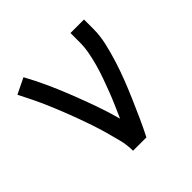

<svg xmlns="http://www.w3.org/2000/svg" viewBox="-142 -656 783 783"><g transform="rotate(-45 250.0 -264.0)"><path d="M199 0Q199 -33 191 -65Q183 -97 174 -129Q165 -161 154.5 -192Q144 -223 132.5 -254Q121 -285 109 -315.5Q97 -346 84 -376Q71 -406 56.5 -436Q42 -466 27 -495L95 -528Q121 -481 143 -432Q165 -383 184.5 -333Q204 -283 222 -232.5Q240 -182 254 -130Q266 -157 278 -184.5Q290 -212 300.5 -239.5Q311 -267 321 -295Q331 -323 339 -351.5Q347 -380 352.5 -409Q358 -438 358 -468V-520H436V-468Q436 -427 426.5 -386Q417 -345 404.5 -305.5Q392 -266 377 -227.5Q362 -189 345.5 -151Q329 -113 312 -75Q295 -37 276 0Z"/></g></svg>

Font: Iosevka Term Curly
Style: Regular
Weight: 400
Designer: Belleve Invis
Foundry: Belleve Invis
Version: Version 32.3.0